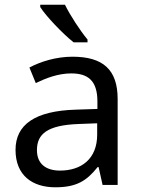

<svg xmlns="http://www.w3.org/2000/svg" viewBox="-20 -786 601 816"><path d="M256 -766H151V-756C174 -719 247 -642 293 -606H352V-618C321 -655 278 -721 256 -766ZM288 -545C218 -545 152 -524 105 -499L132 -433C176 -454 227 -474 283 -474C353 -474 394 -444 394 -355V-323L303 -320C128 -315 46 -256 46 -149C46 -40 118 10 215 10C305 10 348 -17 395 -76H399L416 0H480V-365C480 -490 418 -545 288 -545ZM314 -259 393 -262V-214C393 -110 325 -61 235 -61C177 -61 137 -88 137 -148C137 -216 180 -254 314 -259Z"/></svg>

Font: Noto Sans Bengali
Style: Regular
Weight: 400
Designer: Jelle Bosma - Monotype Design Team
Foundry: Monotype Imaging Inc.
Version: Version 2.003